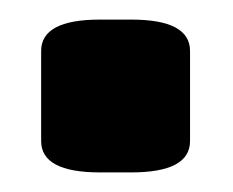

<svg xmlns="http://www.w3.org/2000/svg" viewBox="-20 -174 238 196"><path d="M114 -154Q174 -154 174 -122V-30Q174 2 114 2H82Q22 2 22 -30V-122Q22 -154 82 -154Z"/></svg>

Font: Asap VF Beta
Style: Regular
Weight: 400
Designer: Pablo Cosgaya
Foundry: Pablo Cosgaya
Version: Version 1.007